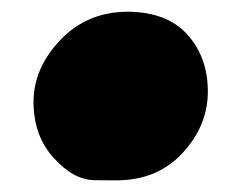

<svg xmlns="http://www.w3.org/2000/svg" viewBox="-20 -626 411 327"><path d="M196.3 -606Q264.2 -606 299.1 -567.1Q334 -528.3 334 -470.2Q334 -412.1 291 -365.5Q248 -318.8 177.7 -318.8Q177.2 -318.8 141.4 -319.1Q105.5 -319.3 71.3 -357.2Q37.1 -395 37.1 -452.4Q37.1 -509.8 82.5 -557.6Q127.9 -605.5 196.3 -606Z"/></svg>

Font: Fz Rammetto One
Style: Regular
Weight: 400
Designer: Vernon Adams
Foundry: Vernon Adams
Version: Vit hóa bi c Thuy @ FontZin.Com